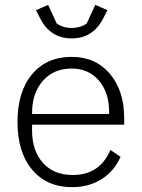

<svg xmlns="http://www.w3.org/2000/svg" viewBox="-20 -758 583 790"><path d="M145 -683 128 -716 178 -738 213 -662Q238 -643 275 -643Q312 -643 337 -662L372 -738L422 -716L405 -683Q363 -600 275 -600Q187 -600 145 -683ZM276 12Q173 12 112.5 -59.5Q52 -131 52 -256Q52 -381 112 -452.5Q172 -524 275 -524Q373 -524 432 -454.5Q491 -385 491 -272V-245H112V-220Q112 -138 156.5 -88Q201 -38 279 -38Q391 -38 434 -141L476 -113Q451 -55 399 -21.5Q347 12 276 12ZM275 -476Q201 -476 156.5 -425.5Q112 -375 112 -294V-289H429V-297Q429 -378 386.5 -427Q344 -476 275 -476Z"/></svg>

Font: IBM Plex Sans Light
Style: Regular
Weight: 300
Designer: Mike Abbink, Paul van der Laan, Pieter van Rosmalen
Foundry: Bold Monday
Version: Version 3.0